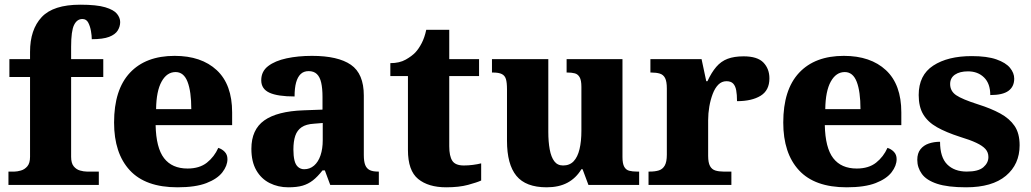

<svg xmlns="http://www.w3.org/2000/svg" viewBox="-20 -788 4391 818"><path d="M16 0V-57H42Q53 -57 69 -61.5Q85 -66 96.5 -79.5Q108 -93 108 -120V-460H20V-536H108V-567Q108 -662 157.5 -715Q207 -768 322 -768Q392 -768 428.5 -757Q465 -746 478.5 -729Q492 -712 492 -694Q492 -675 481.5 -658Q471 -641 445 -631Q419 -621 371 -621Q371 -636 367.5 -656Q364 -676 356 -691.5Q348 -707 331 -707Q308 -707 295.5 -681.5Q283 -656 283 -589V-536H420V-460H283V-120Q283 -93 294 -79.5Q305 -66 321 -61.5Q337 -57 350 -57H401V0Z M736 10Q600 10 533 -62.5Q466 -135 466 -266Q466 -406 533.5 -478Q601 -550 724 -550Q838 -550 903.5 -489Q969 -428 969 -309V-255H643Q645 -158 679 -114Q713 -70 779 -70Q830 -70 861.5 -95Q893 -120 910 -158Q926 -153 937.5 -141Q949 -129 949 -110Q949 -82 927.5 -54Q906 -26 859.5 -8Q813 10 736 10ZM795 -323Q795 -398 779 -439.5Q763 -481 728 -481Q691 -481 668.5 -440.5Q646 -400 645 -323Z M1208 10Q1165 10 1129 -8Q1093 -26 1072 -62.5Q1051 -99 1051 -154Q1051 -236 1106 -275Q1161 -314 1273 -318L1354 -321V-375Q1354 -411 1348.5 -435.5Q1343 -460 1330 -472.5Q1317 -485 1295 -485Q1274 -485 1261 -472.5Q1248 -460 1241.5 -436.5Q1235 -413 1235 -377Q1163 -377 1128 -393Q1093 -409 1093 -446Q1093 -484 1122.5 -506.5Q1152 -529 1201 -539.5Q1250 -550 1309 -550Q1420 -550 1475 -512Q1530 -474 1530 -381V-128Q1530 -100 1536 -85Q1542 -70 1555 -63.5Q1568 -57 1590 -57H1594V0H1387L1364 -62H1354Q1333 -35 1313 -19.5Q1293 -4 1269 3Q1245 10 1208 10ZM1276 -67Q1300 -67 1318 -82.5Q1336 -98 1345.5 -126Q1355 -154 1355 -191V-264L1318 -261Q1284 -259 1265 -246Q1246 -233 1238 -209.5Q1230 -186 1230 -151Q1230 -124 1234.5 -105Q1239 -86 1250 -76.5Q1261 -67 1276 -67Z M1881 10Q1805 10 1761.5 -25.5Q1718 -61 1718 -149V-464H1643V-519Q1682 -519 1708.5 -534Q1735 -549 1750 -565Q1764 -580 1776.5 -604Q1789 -628 1796 -661H1894V-536H2021V-464H1894V-165Q1894 -123 1907 -103Q1920 -83 1956 -83Q1975 -83 1994.5 -85.5Q2014 -88 2030 -92V-19Q2013 -11 1974.5 -0.5Q1936 10 1881 10Z M2309 10Q2220 10 2180 -39Q2140 -88 2140 -188V-407Q2140 -436 2135.5 -451Q2131 -466 2118 -472.5Q2105 -479 2080 -479H2076V-536H2316V-226Q2316 -184 2322 -151.5Q2328 -119 2341.5 -101Q2355 -83 2379 -83Q2407 -83 2424 -101Q2441 -119 2449 -152.5Q2457 -186 2457 -231V-418Q2457 -446 2449.5 -459Q2442 -472 2429 -475.5Q2416 -479 2398 -479H2394V-536H2632V-119Q2632 -91 2639.5 -77.5Q2647 -64 2661 -60.5Q2675 -57 2693 -57H2703V0H2487L2462 -67H2457Q2434 -29 2397.5 -9.5Q2361 10 2309 10Z M2743 0V-57H2748Q2771 -57 2787 -62Q2803 -67 2812 -82.5Q2821 -98 2821 -129V-411Q2821 -441 2813.5 -455.5Q2806 -470 2791 -474.5Q2776 -479 2754 -479H2751V-536H2969L2989 -442H2994Q3011 -479 3031.5 -503Q3052 -527 3080 -537.5Q3108 -548 3148 -548Q3207 -548 3232.5 -521.5Q3258 -495 3258 -454Q3258 -403 3220.5 -380Q3183 -357 3120 -357Q3120 -385 3116.5 -403.5Q3113 -422 3103.5 -432Q3094 -442 3075 -442Q3055 -442 3040.5 -427.5Q3026 -413 3016.5 -388Q3007 -363 3002 -334Q2997 -305 2997 -276V-124Q2997 -95 3005 -80.5Q3013 -66 3028 -61.5Q3043 -57 3062 -57H3096V0Z M3587 10Q3451 10 3384 -62.5Q3317 -135 3317 -266Q3317 -406 3384.5 -478Q3452 -550 3575 -550Q3689 -550 3754.5 -489Q3820 -428 3820 -309V-255H3494Q3496 -158 3530 -114Q3564 -70 3630 -70Q3681 -70 3712.5 -95Q3744 -120 3761 -158Q3777 -153 3788.5 -141Q3800 -129 3800 -110Q3800 -82 3778.5 -54Q3757 -26 3710.5 -8Q3664 10 3587 10ZM3646 -323Q3646 -398 3630 -439.5Q3614 -481 3579 -481Q3542 -481 3519.5 -440.5Q3497 -400 3496 -323Z M4096 10Q4018 10 3972.5 -5Q3927 -20 3907.5 -47Q3888 -74 3888 -107Q3888 -135 3901.5 -152Q3915 -169 3937 -176.5Q3959 -184 3985 -184Q3985 -118 4015.5 -87.5Q4046 -57 4099 -57Q4148 -57 4169.5 -75.5Q4191 -94 4191 -119Q4191 -139 4178.5 -153Q4166 -167 4139.5 -179.5Q4113 -192 4070 -205Q4011 -224 3972 -246Q3933 -268 3913.5 -300.5Q3894 -333 3894 -383Q3894 -468 3956 -508.5Q4018 -549 4120 -549Q4185 -549 4225 -535Q4265 -521 4283 -499Q4301 -477 4301 -453Q4301 -419 4276.5 -401Q4252 -383 4199 -383Q4199 -432 4172.5 -458Q4146 -484 4104 -484Q4069 -484 4048.5 -470Q4028 -456 4028 -430Q4028 -400 4053.5 -382.5Q4079 -365 4148 -343Q4202 -326 4241.5 -304.5Q4281 -283 4302.5 -251.5Q4324 -220 4324 -169Q4324 -88 4265.5 -39Q4207 10 4096 10Z"/></svg>

Font: Noto Serif Khmer ExtraBold
Style: Regular
Weight: 800
Version: Version 2.003